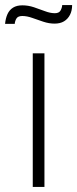

<svg xmlns="http://www.w3.org/2000/svg" viewBox="-61 -736 304 756"><path d="M68 0V-526H114V0ZM-41 -642Q-39 -664 -31.5 -680.5Q-24 -697 -9.5 -706Q5 -715 27 -715Q50 -715 72.5 -707.5Q95 -700 116 -692Q137 -684 155 -684Q171 -684 177 -694Q183 -704 184 -716H223Q223 -694 214.5 -677.5Q206 -661 191 -652Q176 -643 154 -643Q132 -643 109.5 -650.5Q87 -658 66 -665.5Q45 -673 27 -673Q10 -673 4 -663.5Q-2 -654 -3 -642Z"/></svg>

Font: Archivo SemiCondensed Thin
Style: Regular
Weight: 250
Width: 4
Designer: Hector Gatti
Foundry: Omnibus-Type
Version: Version 2.001